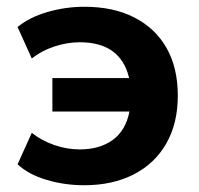

<svg xmlns="http://www.w3.org/2000/svg" viewBox="-20 -537 590 568"><path d="M229 11Q171 11 117.5 -5Q64 -21 32 -51L74 -144Q103 -121 140.5 -108Q178 -95 216 -95Q275 -95 313.5 -123Q352 -151 363 -207H135V-306H362Q337 -412 216 -412Q179 -412 141 -399.5Q103 -387 74 -364L32 -457Q67 -486 120.5 -501.5Q174 -517 230 -517Q315 -517 377 -485.5Q439 -454 472.5 -395.5Q506 -337 506 -254Q506 -172 472 -112.5Q438 -53 375.5 -21Q313 11 229 11Z"/></svg>

Font: Mulish ExtraBold
Style: Regular
Weight: 800
Designer: Vernon Adams
Foundry: Vernon Adams
Version: Version 3.603; ttfautohint (v1.8.3)